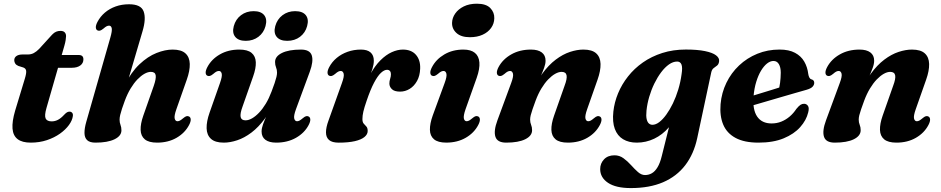

<svg xmlns="http://www.w3.org/2000/svg" viewBox="-20 -742 4986 1017"><path d="M103.4 -384.5 77.1 -392.8Q66 -397.4 60.8 -405.3Q55.5 -413.2 55.5 -423.1Q55.5 -437.2 67.2 -445.3Q78.9 -453.4 98.6 -453.4H127.2Q144.9 -453.4 159.1 -461Q173.3 -468.6 187.3 -483L256.2 -558.6Q266.8 -569.7 277.3 -574Q287.9 -578.4 300.2 -578.4Q315.4 -578.4 322.6 -570.8Q329.9 -563.2 329.9 -550.5Q329.9 -543 327.8 -529.7Q325.8 -516.5 320.9 -499.5L226.2 -170.2Q214.6 -129.8 221.8 -114.4Q229 -99.1 253.9 -99.1Q271.2 -99.1 287 -107.3Q302.8 -115.5 320.4 -134.6Q329.1 -143.8 335.2 -147.2Q341.3 -150.7 348.2 -150.7Q356.9 -150.7 362.2 -144.5Q367.5 -138.4 365.9 -127.4Q363.1 -104.6 345.3 -80Q327.5 -55.4 297.7 -34.1Q267.9 -12.9 228.5 0.3Q189.2 13.5 142.9 13.5Q97.3 13.5 73.3 -5Q49.2 -23.5 46.3 -60.9Q43.3 -98.4 60.2 -155.8L111.3 -324.4Q120.6 -354.9 118.5 -367.4Q116.4 -379.8 103.4 -384.5ZM253 -383 274.4 -450.6H397.4Q421.8 -450.6 421.8 -427.7Q421.8 -407 405.1 -395Q388.5 -383 360.3 -383Z M648.7 -283.6 735 -576.6Q754.7 -642.8 741 -681.1Q727.3 -719.4 663.7 -719.4Q625.1 -719.4 592.6 -707.8Q560.1 -696.1 535.6 -675.2Q511.1 -654.3 496.4 -626.3Q487.1 -608.5 487.6 -596.9Q488 -585.3 496.3 -581Q503 -577.9 510 -579.8Q517 -581.6 527.8 -590.4Q537.9 -599.4 544.7 -602.8Q551.5 -606.1 557.8 -606.1Q569 -606.1 571.9 -592.2Q574.7 -578.3 564.2 -542L437.2 -97.4Q427.2 -62.6 427.5 -37.7Q427.7 -12.8 441.6 0.4Q455.5 13.5 485.6 13.5Q550.3 13.5 586.7 -4.3Q623.2 -22.2 623.2 -51.6Q623.2 -68 618.3 -80.4Q613.4 -92.8 613.4 -108.2Q613.4 -118.6 616.6 -132.8Q619.9 -147.1 626.2 -166.2Q632.6 -185.3 641.3 -209Q654.8 -245.1 671.9 -273.4Q689 -301.6 707.7 -321.1Q726.5 -340.6 744.9 -351Q763.3 -361.3 778.9 -361.3Q801.3 -361.3 804.6 -343.7Q807.9 -326 794.4 -287L738.9 -129.1Q723.8 -86 724.9 -53.8Q725.9 -21.6 747 -4Q768.1 13.5 812.1 13.5Q870.7 13.5 915 -12Q959.4 -37.6 981.4 -79.6Q990.7 -97.4 990.2 -109Q989.8 -120.6 981.5 -124.9Q974.8 -128.4 967.8 -126.5Q960.8 -124.7 950 -115.5Q939.9 -106.9 933.1 -103.3Q926.4 -99.8 920 -99.8Q908.9 -99.8 905.3 -113.9Q901.7 -128 914.4 -163.8L969.4 -320.2Q986.1 -367.4 985.2 -403.2Q984.3 -439.1 962.4 -459.2Q940.6 -479.4 894.2 -479.4Q854.8 -479.4 809 -461.3Q763.2 -443.3 718.7 -401.4Q674.3 -359.6 638 -287.4Z M1614.9 -124.9Q1623.2 -120.6 1623.6 -109Q1624.1 -97.4 1614.8 -79.6Q1592.8 -37.6 1547.6 -12Q1502.5 13.5 1443.1 13.5Q1405.9 13.5 1385.7 -1.6Q1365.6 -16.7 1365.6 -45.4Q1365.6 -62.5 1373.3 -83.7Q1381.1 -104.9 1392.3 -129.8Q1403.5 -154.7 1415.1 -183Q1426.8 -211.4 1434.1 -242.9L1446.1 -232.8Q1419.2 -163 1384.4 -115.6Q1349.6 -68.1 1311.7 -39.7Q1273.8 -11.2 1236.1 1.1Q1198.5 13.5 1165.4 13.5Q1119.4 13.5 1097.4 -6.7Q1075.3 -26.8 1074.4 -62.6Q1073.5 -98.5 1090.2 -145.7L1145.2 -302.1Q1157.9 -337.9 1154.4 -352Q1150.8 -366.1 1139.6 -366.1Q1133.3 -366.1 1126.5 -362.8Q1119.7 -359.4 1109.6 -350.4Q1098.8 -341.6 1091.8 -339.8Q1084.8 -337.9 1078.1 -341Q1069.8 -345.3 1069.4 -356.9Q1068.9 -368.5 1078.2 -386.3Q1100.2 -428.3 1144.6 -453.8Q1188.9 -479.4 1247.5 -479.4Q1291.6 -479.4 1312.6 -461.8Q1333.7 -444.3 1335 -412.4Q1336.3 -380.4 1320.7 -336.8L1265.2 -178.9Q1250.9 -140.3 1254.6 -122.4Q1258.3 -104.6 1280.7 -104.6Q1296.3 -104.6 1314.7 -114.9Q1333.1 -125.3 1351.8 -144.8Q1370.6 -164.3 1387.7 -192.5Q1404.8 -220.8 1418.3 -256.9Q1428.4 -283.2 1434.8 -302.2Q1441.1 -321.1 1444.3 -334.5Q1447.4 -347.8 1447.4 -357.3Q1447.4 -372.8 1442.2 -385.1Q1437 -397.4 1437 -413.7Q1437 -443.5 1473.3 -461.4Q1509.6 -479.4 1574.2 -479.4Q1621.4 -479.4 1631.4 -448.5Q1641.4 -417.6 1620.7 -361.5L1547.8 -163.8Q1534.8 -128.4 1538.5 -114.1Q1542.3 -99.8 1553.4 -99.8Q1559.8 -99.8 1566.5 -103.3Q1573.3 -106.9 1583.4 -115.5Q1594.2 -124.7 1601.2 -126.5Q1608.2 -128.4 1614.9 -124.9ZM1281.6 -525.7Q1243.2 -525.7 1226 -546.8Q1208.8 -568 1218.3 -603.7Q1228.3 -640.3 1256.7 -661.6Q1285 -682.9 1323.5 -682.9Q1362.4 -682.9 1379.4 -661.6Q1396.4 -640.3 1386.4 -603.7Q1376.9 -568.4 1348.7 -547Q1320.5 -525.7 1281.6 -525.7ZM1501.3 -525.7Q1462.9 -525.7 1445.6 -546.8Q1428.4 -568 1438 -603.7Q1448 -639.9 1476.3 -661.4Q1504.7 -682.9 1543.1 -682.9Q1582.8 -682.9 1599.8 -661.6Q1616.8 -640.3 1606.8 -603.7Q1597.3 -568.4 1569.1 -547Q1541 -525.7 1501.3 -525.7Z M1723.6 -341Q1715.3 -345.3 1714.9 -356.9Q1714.4 -368.5 1723.7 -386.3Q1738.4 -414.3 1763.5 -435.2Q1788.6 -456.1 1821.3 -467.7Q1854 -479.4 1891.8 -479.4Q1925.7 -479.4 1942.9 -464.2Q1960.1 -449.1 1960.1 -420.3Q1960.1 -401 1952.5 -376.7Q1944.9 -352.4 1934.6 -326.2Q1924.4 -300.1 1915.9 -275Q1907.4 -250 1906 -229.3L1896.6 -231.9Q1914.4 -298.6 1939.9 -345.8Q1965.4 -393.1 1995 -422.5Q2024.7 -452 2055.2 -465.7Q2085.8 -479.4 2113.7 -479.4Q2159 -479.4 2183.1 -451.8Q2207.2 -424.2 2205.6 -379.2Q2204.4 -340.7 2189 -313.2Q2173.7 -285.7 2150 -271.2Q2126.4 -256.7 2099.2 -256.7Q2068.8 -256.7 2055.6 -269.9Q2042.5 -283 2042.5 -299.3Q2042.5 -312.5 2046.6 -324.7Q2050.7 -336.8 2050.7 -349.2Q2050.7 -360 2045.2 -366.2Q2039.8 -372.3 2030.2 -372.3Q2015.2 -372.3 1997.8 -356.1Q1980.4 -339.9 1961.3 -303.8Q1942.2 -267.8 1921.8 -207.6Q1909.6 -172.3 1904.6 -150.7Q1899.7 -129.2 1899.7 -111.4Q1899.7 -94.9 1906.6 -87.1Q1913.6 -79.4 1920.6 -71.8Q1927.6 -64.3 1927.6 -48.1Q1927.6 -30.5 1910.5 -16.3Q1893.5 -2.2 1859.4 5.7Q1825.4 13.6 1773.6 13.6Q1739.2 13.6 1723 -0.4Q1706.8 -14.4 1706.7 -40.7Q1706.5 -67 1720.2 -103.9L1791.1 -302.1Q1804.2 -337.9 1800.3 -352Q1796.3 -366.1 1785.1 -366.1Q1778.8 -366.1 1772 -362.8Q1765.2 -359.4 1755.1 -350.4Q1744.3 -341.6 1737.3 -339.8Q1730.3 -337.9 1723.6 -341Z M2446.1 -163.9Q2433.7 -128.2 2437.1 -114Q2440.6 -99.9 2451.7 -99.9Q2458.1 -99.9 2464.8 -103.4Q2471.6 -107 2481.7 -115.6Q2492.5 -124.8 2499.5 -126.6Q2506.5 -128.5 2513.2 -125Q2521.5 -120.7 2521.9 -109.1Q2522.4 -97.5 2513.1 -79.7Q2491.1 -37.7 2446.7 -12.1Q2402.4 13.4 2343.8 13.4Q2299.8 13.4 2278.8 -4.3Q2257.8 -22.1 2257.2 -54.3Q2256.5 -86.5 2272.2 -130.4L2335.1 -302.1Q2348.3 -337.9 2344.5 -352Q2340.7 -366.1 2329.5 -366.1Q2323.2 -366.1 2316.4 -362.8Q2309.6 -359.4 2299.5 -350.4Q2288.7 -341.6 2281.7 -339.8Q2274.7 -337.9 2268 -341Q2259.7 -345.3 2259.3 -356.9Q2258.8 -368.5 2268.1 -386.3Q2289.7 -427.9 2333.5 -453.6Q2377.2 -479.4 2434.6 -479.4Q2474.3 -479.4 2495.4 -462Q2516.6 -444.7 2519.3 -411.3Q2522 -377.9 2505 -329.6ZM2469 -544.9Q2422.2 -544.9 2397.9 -567.2Q2373.5 -589.4 2374.5 -621.4Q2375.2 -647.6 2391.4 -670.6Q2407.5 -693.7 2436.6 -708Q2465.8 -722.4 2505.8 -722.4Q2554.8 -722.4 2577 -699.4Q2599.3 -676.5 2598.2 -645Q2597.6 -616.6 2581.2 -593.8Q2564.9 -571 2536.2 -558Q2507.5 -544.9 2469 -544.9Z M2620.5 -341Q2612.2 -345.3 2611.8 -356.9Q2611.3 -368.5 2620.6 -386.3Q2643 -428.3 2688 -453.8Q2732.9 -479.4 2792.3 -479.4Q2829.5 -479.4 2849.6 -464.3Q2869.8 -449.2 2869.8 -420.5Q2869.8 -403.4 2862 -382.2Q2854.3 -361 2843.1 -336.1Q2831.9 -311.2 2820.3 -282.8Q2808.7 -254.5 2801.3 -223L2789.3 -233.1Q2816.6 -302.9 2851.2 -350.3Q2885.8 -397.8 2923.7 -426.2Q2961.6 -454.7 2999.2 -467Q3036.9 -479.4 3070 -479.4Q3116.4 -479.4 3138.2 -459.2Q3160.1 -439.1 3161 -403.2Q3161.9 -367.4 3145.2 -320.2L3090.2 -163.8Q3077.5 -128 3081.1 -113.9Q3084.7 -99.8 3095.8 -99.8Q3102.2 -99.8 3108.9 -103.3Q3115.7 -106.9 3125.8 -115.5Q3136.6 -124.7 3143.6 -126.5Q3150.6 -128.4 3157.3 -124.9Q3165.6 -120.6 3166 -109Q3166.5 -97.4 3157.2 -79.6Q3135.2 -37.6 3090.8 -12Q3046.5 13.5 2987.9 13.5Q2943.9 13.5 2922.8 -4Q2901.7 -21.6 2900.6 -53.8Q2899.6 -86 2914.7 -129.1L2970.2 -287Q2984.9 -325.6 2981 -343.5Q2977.1 -361.3 2954.7 -361.3Q2939.1 -361.3 2920.7 -351Q2902.3 -340.6 2883.5 -321.1Q2864.8 -301.6 2847.7 -273.4Q2830.6 -245.1 2817.1 -209Q2807.5 -182.7 2800.9 -163.7Q2794.3 -144.8 2791.1 -131.6Q2788 -118.5 2788 -108.6Q2788 -93.2 2793.2 -80.8Q2798.4 -68.5 2798.4 -52.2Q2798.4 -22.4 2762.1 -4.4Q2725.8 13.5 2661.2 13.5Q2614.4 13.5 2604.2 -17.4Q2594 -48.4 2614.7 -104.4L2687.6 -302.1Q2701 -337.9 2697.1 -352Q2693.2 -366.1 2682 -366.1Q2675.7 -366.1 2668.9 -362.8Q2662.1 -359.4 2652 -350.4Q2641.2 -341.6 2634.2 -339.8Q2627.2 -337.9 2620.5 -341Z M3673.1 -10.4Q3655 74 3609.6 133.2Q3564.3 192.3 3492.3 223.3Q3420.3 254.2 3321.7 254.2Q3242.3 254.2 3200.7 226.4Q3159.1 198.5 3159.1 153.6Q3159.1 123.6 3179.4 102.1Q3199.7 80.6 3234.9 80.6Q3261.3 80.6 3282.8 96.4Q3304.3 112.1 3322.9 132.9Q3341.5 153.7 3359.4 169.5Q3377.4 185.2 3396.5 185.2Q3416.4 185.2 3433.1 175.5Q3449.8 165.8 3463 143.7Q3476.3 121.7 3485.2 85L3549.4 -171.6L3572.4 -157.7Q3555.5 -105.3 3522.2 -66.7Q3488.9 -28.1 3445.3 -7.3Q3401.7 13.5 3352.8 13.5Q3310.3 13.5 3280.3 -4.6Q3250.3 -22.6 3236.6 -59.2Q3222.9 -95.9 3228.9 -151.2Q3234.2 -200 3253.8 -247.5Q3273.4 -295.1 3306.5 -337Q3339.5 -379 3385.1 -411Q3430.7 -443 3488 -461.3Q3545.3 -479.6 3613 -479.6Q3674.6 -479.6 3714.4 -471.3Q3754.3 -463.1 3772.8 -448.9Q3791.4 -434.7 3789 -417.2Q3787 -401.4 3778.2 -394.7Q3769.4 -387.9 3760.1 -381.1Q3750.8 -374.3 3747.3 -358.1ZM3404.4 -156.4Q3401.5 -128.1 3405.2 -111.5Q3409 -95 3417.1 -88Q3425.2 -81 3435.8 -81Q3453.3 -81 3472.1 -95.2Q3490.9 -109.5 3509.4 -135.1Q3527.9 -160.7 3544.3 -194.4Q3560.6 -228.1 3572.7 -267.8Q3584.7 -307.5 3590.3 -349.3Q3595.9 -384.2 3589.8 -400.1Q3583.6 -416 3566.9 -416Q3545.3 -416 3523.6 -400.8Q3501.9 -385.6 3482.1 -359.2Q3462.3 -332.8 3445.9 -299.3Q3429.6 -265.7 3418.8 -229Q3408.1 -192.3 3404.4 -156.4Z M3882.2 -209.1Q3882.2 -209.1 3899.5 -214.4Q3916.9 -219.8 3944.7 -228.2Q3972.6 -236.6 4004.7 -246.5Q4036.8 -256.4 4067.6 -265.8Q4098.4 -275.2 4120.7 -282.4L4103.5 -262.4Q4108.8 -279.8 4112 -303.5Q4115.2 -327.2 4115.6 -356.9Q4115.6 -385.4 4105.6 -402.3Q4095.6 -419.1 4077 -419.1Q4060.1 -419.1 4043 -405.7Q4026 -392.3 4011.1 -367.6Q3996.3 -343 3985.8 -308.8Q3975.3 -274.7 3971.5 -232.9Q3965.5 -161.4 3990.5 -124.7Q4015.5 -88.1 4067 -88.1Q4094.3 -88.1 4118.3 -97.7Q4142.3 -107.3 4162.7 -124.6Q4183.1 -142 4198.4 -165.4Q4211.5 -181.4 4220.4 -187Q4229.3 -192.7 4239.9 -192.3Q4252.3 -191.9 4259.7 -181.1Q4267.1 -170.3 4260.9 -146.5Q4251.2 -105.4 4218.6 -68.7Q4186.1 -32.1 4131 -9.3Q4076 13.5 3997.3 13.5Q3922.6 13.5 3876.3 -11.4Q3830 -36.3 3810.8 -82Q3791.6 -127.8 3796.8 -190.5Q3802.1 -250.9 3827.6 -303.3Q3853 -355.8 3894.9 -395.3Q3936.8 -434.9 3991.4 -457.2Q4046 -479.5 4109.2 -479.5Q4159 -479.5 4191 -462.3Q4223.1 -445.2 4240 -416Q4256.9 -386.9 4261.3 -349.9Q4262.9 -339.7 4266.7 -331.9Q4270.6 -324 4277.4 -322Q4284.8 -320.1 4288.8 -315.7Q4292.9 -311.3 4292.9 -303.2Q4292.9 -292.3 4284.1 -282.7Q4275.4 -273.1 4251.3 -266.2Q4228.5 -259.8 4193.1 -249.6Q4157.7 -239.3 4116.6 -227.4Q4075.5 -215.4 4034.9 -203.5Q3994.4 -191.5 3960.8 -181.9Q3927.3 -172.3 3907.1 -166.3Q3886.9 -160.3 3886.9 -160.3Z M4361 -341Q4352.7 -345.3 4352.3 -356.9Q4351.8 -368.5 4361.1 -386.3Q4383.5 -428.3 4428.5 -453.8Q4473.4 -479.4 4532.8 -479.4Q4570 -479.4 4590.1 -464.3Q4610.3 -449.2 4610.3 -420.5Q4610.3 -403.4 4602.5 -382.2Q4594.8 -361 4583.6 -336.1Q4572.4 -311.2 4560.8 -282.8Q4549.2 -254.5 4541.8 -223L4529.8 -233.1Q4557.1 -302.9 4591.7 -350.3Q4626.3 -397.8 4664.2 -426.2Q4702.1 -454.7 4739.7 -467Q4777.4 -479.4 4810.5 -479.4Q4856.9 -479.4 4878.7 -459.2Q4900.6 -439.1 4901.5 -403.2Q4902.4 -367.4 4885.7 -320.2L4830.7 -163.8Q4818 -128 4821.6 -113.9Q4825.2 -99.8 4836.3 -99.8Q4842.7 -99.8 4849.4 -103.3Q4856.2 -106.9 4866.3 -115.5Q4877.1 -124.7 4884.1 -126.5Q4891.1 -128.4 4897.8 -124.9Q4906.1 -120.6 4906.5 -109Q4907 -97.4 4897.7 -79.6Q4875.7 -37.6 4831.3 -12Q4787 13.5 4728.4 13.5Q4684.4 13.5 4663.3 -4Q4642.2 -21.6 4641.1 -53.8Q4640.1 -86 4655.2 -129.1L4710.7 -287Q4725.4 -325.6 4721.5 -343.5Q4717.6 -361.3 4695.2 -361.3Q4679.6 -361.3 4661.2 -351Q4642.8 -340.6 4624 -321.1Q4605.3 -301.6 4588.2 -273.4Q4571.1 -245.1 4557.6 -209Q4548 -182.7 4541.4 -163.7Q4534.8 -144.8 4531.6 -131.6Q4528.5 -118.5 4528.5 -108.6Q4528.5 -93.2 4533.7 -80.8Q4538.9 -68.5 4538.9 -52.2Q4538.9 -22.4 4502.6 -4.4Q4466.3 13.5 4401.7 13.5Q4354.9 13.5 4344.7 -17.4Q4334.5 -48.4 4355.2 -104.4L4428.1 -302.1Q4441.5 -337.9 4437.6 -352Q4433.7 -366.1 4422.5 -366.1Q4416.2 -366.1 4409.4 -362.8Q4402.6 -359.4 4392.5 -350.4Q4381.7 -341.6 4374.7 -339.8Q4367.7 -337.9 4361 -341Z"/></svg>

Font: Fraunces Wonky
Style: Italic
Weight: 900
Italic angle: -16°
Version: Version 1.000;[b76b70a41]